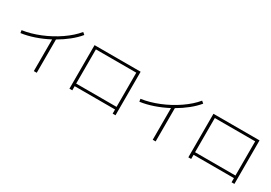

<svg xmlns="http://www.w3.org/2000/svg" viewBox="24 -1668 3702 2622"><g transform="rotate(30 1875.0 -357.0)"><path d="M819.3 -756.8 852.5 -728.5Q797.9 -661.6 719.2 -598.6Q640.6 -535.6 547.9 -481.9V43H502V-456.5Q398.9 -402.3 291.3 -365.5Q183.6 -328.6 84 -315.4L77.1 -357.4Q209.5 -376 352.1 -434.1Q494.6 -492.2 618.2 -577.1Q741.7 -662.1 819.3 -756.8Z M1043 -678.7H1769.5V7.8H1724.6V-57.6H1087.9V7.8H1043ZM1724.6 -98.6V-637.7H1087.9V-98.6Z M2694.3 -756.8 2727.5 -728.5Q2672.9 -661.6 2594.2 -598.6Q2515.6 -535.6 2422.9 -481.9V43H2377V-456.5Q2273.9 -402.3 2166.3 -365.5Q2058.6 -328.6 1959 -315.4L1952.1 -357.4Q2084.5 -376 2227.1 -434.1Q2369.6 -492.2 2493.2 -577.1Q2616.7 -662.1 2694.3 -756.8Z M2918 -678.7H3644.5V7.8H3599.6V-57.6H2962.9V7.8H2918ZM3599.6 -98.6V-637.7H2962.9V-98.6Z"/></g></svg>

Font: Pretendard JP ExtraLight
Style: Regular
Weight: 200
Designer: Base glyphs from Inter by Rasmus Andersson; Hangeul glyphs from Noto Sans CJK(Source Han Sans) by Jang Soo-young and Kan
Foundry: Kil Hyung-jin
Version: Version 1.309